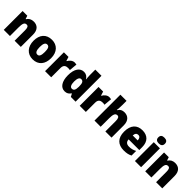

<svg xmlns="http://www.w3.org/2000/svg" viewBox="392 -2376 3985 3985"><g transform="rotate(45 2385.0 -383.0)"><path d="M381 -563C310 -563 260 -534 229 -482H221L198 -553H60V0H241V-246C241 -362 257 -415 319 -415C364 -415 379 -377 379 -304V0H560V-360C560 -497 489 -563 381 -563Z M1171 -278C1171 -461 1065 -563 916 -563C747 -563 656 -452 656 -278C656 -107 754 10 913 10C1084 10 1171 -109 1171 -278ZM839 -277C839 -375 862 -424 914 -424C969 -424 988 -375 988 -278C988 -180 969 -129 915 -129C861 -129 839 -181 839 -277Z M1582 -563C1522 -563 1469 -516 1443 -465H1434L1407 -553H1272V0H1452V-274C1452 -364 1507 -385 1561 -385C1590 -385 1607 -383 1620 -379L1636 -557C1621 -560 1600 -563 1582 -563Z M1852 10C1920 10 1957 -19 1987 -64H1995L2029 0H2168V-760H1987V-603C1987 -566 1991 -518 1995 -482H1990C1961 -532 1920 -563 1855 -563C1742 -563 1667 -461 1667 -277C1667 -93 1741 10 1852 10ZM1921 -135C1878 -135 1850 -179 1850 -276C1850 -370 1878 -415 1920 -415C1978 -415 1997 -370 1997 -282V-261C1996 -174 1976 -135 1921 -135Z M2599 -563C2539 -563 2486 -516 2460 -465H2451L2424 -553H2289V0H2469V-274C2469 -364 2524 -385 2578 -385C2607 -385 2624 -383 2637 -379L2653 -557C2638 -560 2617 -563 2599 -563Z M2904 -641V-760H2723V0H2904V-247C2904 -358 2921 -415 2984 -415C3023 -415 3042 -378 3042 -304V0H3223V-360C3223 -498 3147 -563 3043 -563C2980 -563 2934 -540 2903 -485H2894C2899 -520 2904 -572 2904 -641Z M3571 -563C3416 -563 3319 -467 3319 -273C3319 -81 3423 10 3588 10C3672 10 3728 -3 3780 -31V-166C3722 -136 3673 -123 3611 -123C3538 -123 3502 -161 3500 -225H3813V-310C3813 -476 3721 -563 3571 -563ZM3577 -434C3622 -434 3647 -400 3648 -343H3502C3506 -408 3536 -434 3577 -434Z M4001 -776C3943 -776 3905 -755 3905 -691C3905 -629 3944 -607 4001 -607C4056 -607 4097 -629 4097 -691C4097 -755 4057 -776 4001 -776ZM4091 -553H3910V0H4091Z M4533 -563C4462 -563 4412 -534 4381 -482H4373L4350 -553H4212V0H4393V-246C4393 -362 4409 -415 4471 -415C4516 -415 4531 -377 4531 -304V0H4712V-360C4712 -497 4641 -563 4533 -563Z"/></g></svg>

Font: Noto Sans Kannada SemiCondensed Black
Style: Regular
Weight: 900
Width: 4
Designer: Jelle Bosma - Monotype Design Team
Foundry: Monotype Imaging Inc.
Version: Version 2.005